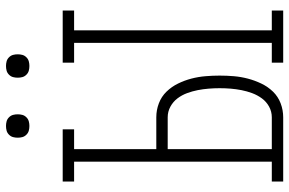

<svg xmlns="http://www.w3.org/2000/svg" viewBox="-182 -782 964 640"><g transform="rotate(-90 300.0 -462.0)"><path d="M411 0V-38H477V-697H411V-735H585V-697H519V-38H585V0ZM15 0V-38H81V-697H15V-735H189V-697H123V-423H229Q253 -423 275.5 -414.5Q298 -406 314.5 -389Q331 -372 341.5 -350.5Q352 -329 358 -306Q364 -283 366 -259Q368 -235 368 -212Q368 -188 366 -164.5Q364 -141 358 -118Q352 -95 341.5 -73Q331 -51 314.5 -34Q298 -17 275.5 -8.5Q253 0 229 0ZM123 -38H229Q248 -38 264.5 -47Q281 -56 292 -71Q303 -86 309.5 -103.5Q316 -121 319.5 -139Q323 -157 324.5 -175Q326 -193 326 -212Q326 -230 324.5 -248.5Q323 -267 319.5 -285Q316 -303 309.5 -320.5Q303 -338 292 -352.5Q281 -367 264.5 -376Q248 -385 229 -385H123ZM400 -846Q392 -846 384.5 -848Q377 -850 371 -856Q365 -862 363 -869.5Q361 -877 361 -885Q361 -893 363 -900.5Q365 -908 371 -914Q377 -920 384.5 -922Q392 -924 400 -924Q408 -924 415.5 -922Q423 -920 429 -914Q435 -908 437 -900.5Q439 -893 439 -885Q439 -877 437 -869.5Q435 -862 429 -856Q423 -850 415.5 -848Q408 -846 400 -846ZM200 -846Q192 -846 184.5 -848Q177 -850 171 -856Q165 -862 163 -869.5Q161 -877 161 -885Q161 -893 163 -900.5Q165 -908 171 -914Q177 -920 184.5 -922Q192 -924 200 -924Q208 -924 215.5 -922Q223 -920 229 -914Q235 -908 237 -900.5Q239 -893 239 -885Q239 -877 237 -869.5Q235 -862 229 -856Q223 -850 215.5 -848Q208 -846 200 -846Z"/></g></svg>

Font: Iosevka Slab XLtEx
Style: Regular
Weight: 200
Width: 7
Monospace: yes
Designer: Belleve Invis
Foundry: Belleve Invis
Version: Version 11.1.0; ttfautohint (v1.8.3)